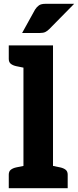

<svg xmlns="http://www.w3.org/2000/svg" viewBox="-20 -987 409 1007"><path d="M103 0V-749H258V0ZM26 0V-71Q26 -88 36.5 -96.5Q47 -105 65 -109L109 -118L123 0ZM238 0 252 -118 296 -109Q314 -105 324.5 -96.5Q335 -88 335 -71V0ZM123 -749 109 -631 65 -640Q47 -644 36.5 -652.5Q26 -661 26 -678V-749ZM96 -814 164 -937Q173 -951 184.5 -959Q196 -967 219 -967H369L239 -835Q228 -824 217.5 -819Q207 -814 189 -814Z"/></svg>

Font: Aleo Black
Style: Regular
Weight: 900
Designer: Alessio Laiso
Foundry: Alessio Laiso
Version: Version 2.001;gftools[0.9.29]